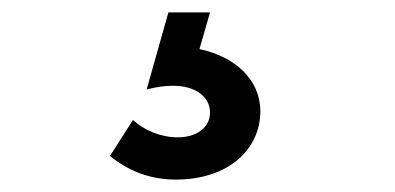

<svg xmlns="http://www.w3.org/2000/svg" viewBox="-20 -30 635 309"><path d="M263 259C348 259 399 210 399 149C399 98 358 61 301 49L318 -10H251L216 114C231 110 246 108 258 108C295 108 318 126 318 151C318 175 297 191 266 191C238 191 211 179 194 163L157 221C185 244 220 259 263 259Z"/></svg>

Font: LaHaus Display SemiBold
Style: Regular
Weight: 600
Designer: We are Make, BastardaType, Dalton Maag Ltd
Foundry: BastardaType, Dalton Maag Ltd
Version: Version 3.100;Glyphs 3.3 (3331)